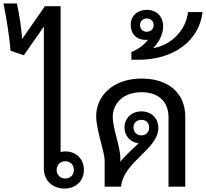

<svg xmlns="http://www.w3.org/2000/svg" viewBox="-86 -1081 1193 1112"><path d="M287 11C353 11 400 -33 400 -97C400 -159 356 -204 293 -204C283 -204 274 -203 265 -200V-1045H174L42 -855C39 -912 27 -990 12 -1061H-66C-46 -962 -31 -864 -25 -787L52 -761L168 -927V-104C168 -37 217 11 287 11ZM242 -97C242 -126 263 -147 292 -147C321 -147 342 -126 342 -97C342 -68 321 -47 292 -47C263 -47 242 -68 242 -97Z M520 -151V0H615C629 -146 831 -216 831 -340C831 -397 790 -436 733 -436C676 -436 635 -396 635 -343C635 -293 669 -257 717 -251C689 -225 637 -179 611 -144V-165C611 -230 567 -337 567 -405C567 -475 621 -547 734 -547C829 -547 890 -495 890 -402V0H987V-405C987 -542 890 -626 734 -626C568 -626 471 -525 471 -408C471 -329 520 -202 520 -151ZM687 -343C687 -369 706 -387 733 -387C760 -387 778 -369 778 -343C778 -316 760 -297 733 -297C706 -297 687 -316 687 -343Z M675 -780V-735H718C917 -735 1068 -843 1087 -1011H1003C992 -911 911 -820 800 -802C838 -837 859 -889 859 -929C859 -987 819 -1024 765 -1024C710 -1024 671 -989 671 -938C671 -885 704 -850 758 -850C763 -850 768 -850 772 -851C747 -819 710 -793 675 -780ZM725 -936C725 -958 741 -974 765 -974C787 -974 804 -958 804 -936C804 -913 787 -897 765 -897C741 -897 725 -913 725 -936Z"/></svg>

Font: TPK Tissa Web Medium
Style: Regular
Weight: 500
Designer: Jacques Le Bailly, Suppakit Chalermlarp | Katatrad Co.,Ltd.
Foundry: Jacques Le Bailly, Cadson Demak Co.,Ltd.
Version: Version 5.000;Glyphs 3.1.2 (3151)